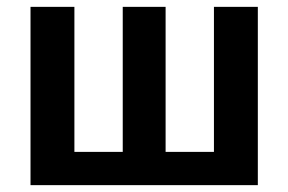

<svg xmlns="http://www.w3.org/2000/svg" viewBox="-20 -540 841 560"><path d="M732 0H69V-520H197V-97H338V-520H463V-97H604V-520H732Z"/></svg>

Font: Mplus 1p Bold
Style: Bold
Weight: 700
Version: Version 1.061